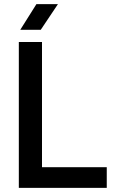

<svg xmlns="http://www.w3.org/2000/svg" viewBox="-20 -908 566 928"><path d="M71 0V-705H183V-42L122 -100H496V0ZM156 -888H260L177 -764H78Z"/></svg>

Font: TikTok Sans 24pt Medium
Style: Regular
Weight: 500
Version: Version 4.000